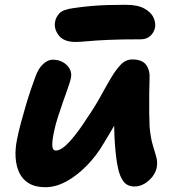

<svg xmlns="http://www.w3.org/2000/svg" viewBox="-20 -769 732 801"><path d="M169 12Q127 12 100 -4.5Q73 -21 60 -49.5Q47 -78 45 -113.5Q43 -149 51 -187Q57 -218 67 -255.5Q77 -293 88 -330Q99 -367 110 -399Q121 -431 128 -450Q141 -485 160.5 -502.5Q180 -520 200 -520Q224 -520 242.5 -509.5Q261 -499 270.5 -482Q280 -465 276 -444Q273 -429 263.5 -402.5Q254 -376 243 -344.5Q232 -313 221.5 -280.5Q211 -248 205 -218Q201 -200 199 -182.5Q197 -165 199.5 -153Q202 -141 213 -141Q237 -141 272 -180Q307 -219 345 -279Q376 -324 399.5 -367Q423 -410 443.5 -444.5Q464 -479 484.5 -500Q505 -521 532 -521Q573 -521 589.5 -498.5Q606 -476 604 -442Q603 -415 602.5 -376.5Q602 -338 602.5 -300.5Q603 -263 604 -242Q608 -196 616.5 -167Q625 -138 631.5 -116Q638 -94 634 -71Q630 -50 616 -32Q602 -14 582.5 -2.5Q563 9 541 9Q512 9 496 -11Q480 -31 472 -69Q464 -107 460 -160Q457 -197 456.5 -235Q456 -273 457 -310Q458 -347 460 -379L514 -352Q507 -336 494 -312Q481 -288 461.5 -253.5Q442 -219 412 -170Q383 -120 342.5 -78.5Q302 -37 257.5 -12.5Q213 12 169 12ZM295 -594Q246 -594 225 -621.5Q204 -649 210 -679Q213 -697 227.5 -713Q242 -729 285 -735Q326 -741 361 -744Q396 -747 430 -748Q464 -749 504 -749Q555 -749 583 -733Q611 -717 620.5 -695.5Q630 -674 627 -655Q622 -632 606.5 -618.5Q591 -605 567 -605Q482 -605 429 -602.5Q376 -600 345 -597Q314 -594 295 -594Z"/></svg>

Font: Shantell Sans
Style: Bold Italic
Weight: 700
Italic angle: -11°
Designer: Stephen Nixon, Anya Danilova, Shantell Martin
Foundry: Arrow Type
Version: Version 1.011;[c5ecc13dd]